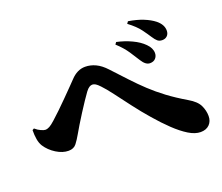

<svg xmlns="http://www.w3.org/2000/svg" viewBox="-118 -919 1236 1067"><g transform="rotate(-20 500.0 -385.5)"><path d="M765.6 -482.9Q740.2 -482.9 718.3 -518.1Q704.1 -541 680.9 -576.2Q657.7 -611.3 619.6 -646L628.4 -658.2Q674.3 -648.4 716.1 -628.9Q757.8 -609.4 783.7 -583Q810.5 -556.2 810.5 -526.9Q810.5 -508.8 798.8 -495.8Q787.1 -482.9 765.6 -482.9ZM873.5 -580.1Q856.9 -580.1 846.2 -588.9Q835.4 -597.7 822.3 -618.2Q809.6 -638.2 787.6 -668.2Q765.6 -698.2 720.7 -731.9L729.5 -744.1Q778.8 -736.3 816.4 -721.2Q854 -706.1 879.4 -686Q914.6 -657.2 914.6 -622.1Q914.6 -603 903.3 -591.6Q892.1 -580.1 873.5 -580.1ZM43.5 -259.8Q32.2 -277.8 28.1 -302.5Q23.9 -327.1 24.4 -356.9L34.7 -362.8Q50.8 -348.6 67.6 -341.3Q84.5 -334 92.3 -334Q104.5 -334 117.4 -341.1Q130.4 -348.1 150.4 -366.2Q170.4 -383.8 197 -409.4Q223.6 -435.1 250.7 -462.4Q277.8 -489.7 299.8 -512.2Q321.8 -534.7 332.5 -545.9Q371.6 -587.9 418.5 -587.9Q450.2 -587.9 480.2 -573.7Q510.3 -559.6 539.6 -527.8Q584 -480 622.3 -439Q660.6 -397.9 699.7 -361.3Q738.8 -324.7 785.6 -289.6Q832.5 -254.4 894.5 -217.8Q940.9 -190.9 955.8 -159.7Q970.7 -128.4 970.7 -96.2Q970.7 -65.4 951.7 -46.1Q932.6 -26.9 899.4 -26.9Q867.2 -26.9 829.3 -50Q791.5 -73.2 750.5 -112.3Q709.5 -151.4 667.5 -200.2Q625.5 -248.5 587.9 -298.1Q550.3 -347.7 519 -389.2Q487.8 -430.7 465.3 -454.1Q451.2 -469.2 441.4 -475.1Q431.6 -481 422.4 -481Q413.6 -481 404.1 -475.1Q394.5 -469.2 383.3 -454.1Q371.1 -437.5 353.3 -410.9Q335.4 -384.3 316.2 -354Q296.9 -323.7 280 -295.9Q263.2 -268.1 252.4 -249Q237.3 -222.2 221.2 -201.2Q205.1 -180.2 174.3 -180.2Q139.2 -180.2 102.3 -203.1Q65.4 -226.1 43.5 -259.8Z"/></g></svg>

Font: Source Han Serif JP Heavy
Style: Regular
Weight: 900
Designer: Ryoko NISHIZUKA  (kana & ideographs); Frank Grießhammer (Latin, Greek & Cyrillic); Wenlong ZHANG  (bopomofo); Sandoll Co
Foundry: Adobe Systems Incorporated
Version: Version 1.001;PS 1.001;hotconv 16.6.54;makeotf.lib2.5.65590